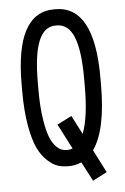

<svg xmlns="http://www.w3.org/2000/svg" viewBox="-55 -736 560 863"><g transform="rotate(-5 225.0 -304.5)"><path d="M228 -622.6H222.2Q170.9 -622.6 145.8 -561.5Q120.6 -500.5 120.6 -372.6V-339.8Q120.6 -304.2 122.6 -271Q124.5 -237.8 131.1 -198Q137.7 -158.2 148.2 -129.2Q158.7 -100.1 178 -80.6Q197.3 -61 222.7 -61H228Q240.2 -61 250.5 -65.4L192.4 -178.2L257.8 -211.4L301.3 -127Q329.6 -198.7 329.6 -339.8V-373.5Q329.6 -501 304.7 -561.8Q279.8 -622.6 228 -622.6ZM394 53.7 329.6 86.9 284.2 0Q256.8 12.2 228 12.2H222.7Q198.7 12.2 177.2 5.4Q155.8 -1.5 130.9 -24.2Q106 -46.9 88.4 -83.7Q70.8 -120.6 59.1 -186.5Q47.4 -252.4 47.4 -339.8V-372.6Q47.4 -695.8 222.2 -695.8H228Q402.8 -695.8 402.8 -373.5V-339.8Q402.8 -136.7 341.3 -49.3Z"/></g></svg>

Font: Anka/Coder Narrow
Style: Regular
Weight: 400
Width: 3
Monospace: yes
Version: Version 001.100